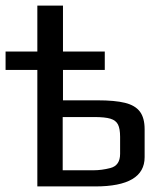

<svg xmlns="http://www.w3.org/2000/svg" viewBox="-20 -669 569 689"><path d="M499 -205V-105Q499 0 322 0H114V-418H0V-484H114V-649H206V-484H356V-418H206V-309H330Q392 -309 428.5 -300Q465 -291 482 -268.5Q499 -246 499 -205ZM411 -178Q411 -207 403.5 -222Q396 -237 376.5 -243Q357 -249 318 -249H205V-58H316Q345 -58 376 -66Q411 -75 411 -117Z"/></svg>

Font: Play
Style: Regular
Weight: 400
Designer: Jonas Hecksher (Cyrillic expansion: Cyreal)
Foundry: Jonas Hecksher, Playtype, e-types AS
Version: Version 2.101; ttfautohint (v1.5.65-e2d9)